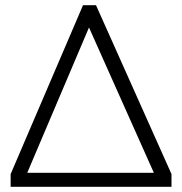

<svg xmlns="http://www.w3.org/2000/svg" viewBox="-20 -720 702 740"><path d="M21 0V-49L300 -700H350L641 -49V0ZM85 -54H573L323 -614Z"/></svg>

Font: Geologica Cursive Thin
Style: Regular
Weight: 250
Designer: Sindre Bremnes, Frode Helland
Foundry: Monokrom Skriftforlag AS
Version: Version 1.010;gftools[0.9.28]